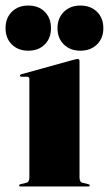

<svg xmlns="http://www.w3.org/2000/svg" viewBox="-56 -673 393 693"><path d="M231 -453V-32Q231 -15.5 243 -13L262 -8.5Q268 -7 268 -4Q268 0 263 0H18Q13 0 13 -4Q13 -7 19 -8.5L38 -13Q50 -15.5 50 -32V-388Q50 -396 41.5 -396H22Q16 -396 16 -400.5Q16 -403.5 21 -405L210.5 -457.5Q220.5 -460 224 -460Q231 -460 231 -453ZM46 -490Q9.5 -490 -13.2 -512.5Q-36 -535 -36 -571Q-36 -608 -13.2 -630.5Q9.5 -653 46 -653Q83 -653 105.5 -630.5Q128 -608 128 -571Q128 -535 105.5 -512.5Q83 -490 46 -490ZM234 -490Q197.5 -490 174.5 -512.5Q151.5 -535 151.5 -571Q151.5 -607.5 174.5 -630.2Q197.5 -653 234 -653Q271 -653 294 -630.5Q317 -608 317 -571Q317 -535 294 -512.5Q271 -490 234 -490Z"/></svg>

Font: Fraunces 144pt S000 Black
Style: Regular
Weight: 900
Version: Version 1.000; ttfautohint (v1.8.3)